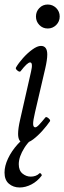

<svg xmlns="http://www.w3.org/2000/svg" viewBox="-20 -619 284 849"><path d="M191 -493Q169 -493 154 -508.5Q139 -524 139 -546Q139 -568 154 -583.5Q169 -599 191 -599Q213 -599 228.5 -583.5Q244 -568 244 -546Q244 -524 228.5 -508.5Q213 -493 191 -493ZM89 13Q60 13 60 -27Q60 -51 69 -90L117 -301Q127 -343 113 -343Q101 -343 71 -304Q67 -299 57 -307Q47 -315 51 -321Q62 -340 81.5 -362Q101 -384 123 -400Q145 -416 161 -416Q189 -416 189 -378Q189 -355 180 -316L135 -123Q126 -85 126.5 -70.5Q127 -56 136 -56Q142 -56 152.5 -67Q163 -78 181 -100Q185 -104 194.5 -96Q204 -88 201 -83Q188 -64 168 -41.5Q148 -19 127 -3Q106 13 89 13ZM67 210Q39 210 19.5 193.5Q0 177 0 144Q0 115 15.5 82Q31 49 58 19Q85 -11 120 -29H156Q113 -5 88 34.5Q63 74 63 107Q63 135 79.5 148.5Q96 162 116 162Q127 162 137 158.5Q147 155 155 147Q158 145 162 150Q166 155 164 158Q145 183 119 196.5Q93 210 67 210Z"/></svg>

Font: Junicode Two Beta Condensed
Style: Italic
Weight: 400
Width: 3
Italic angle: -9°
Version: Version 1.053; ttfautohint (v1.8.4)